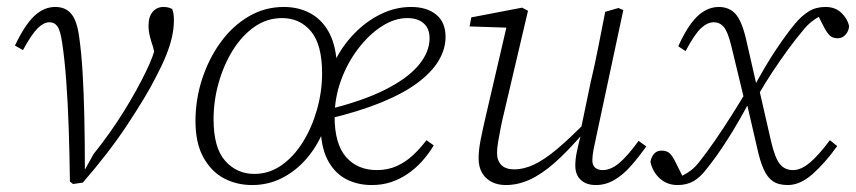

<svg xmlns="http://www.w3.org/2000/svg" viewBox="-20 -520 2461 552"><path d="M181 2Q180 -79 177.5 -152Q175 -225 170.5 -286.5Q166 -348 159 -395Q154 -431 145.5 -443.5Q137 -456 122 -456Q106 -456 88.5 -439Q71 -422 46 -376L23 -389Q51 -448 78.5 -474Q106 -500 139 -500Q169 -500 185.5 -479.5Q202 -459 208 -411Q214 -369 217.5 -310.5Q221 -252 222.5 -181.5Q224 -111 224 -34H225L249 -77Q273 -107 295 -138Q317 -169 336.5 -200.5Q356 -232 372 -261Q388 -290 400 -315Q410 -335 418 -356.5Q426 -378 433 -404L429 -346L420 -385Q415 -399 411 -415Q407 -431 407 -446Q407 -472 419 -486Q431 -500 450 -500Q459 -500 465.5 -498Q472 -496 475 -494Q477 -489 478.5 -481.5Q480 -474 480 -462Q480 -439 474.5 -414Q469 -389 457.5 -360.5Q446 -332 428 -298Q414 -270 392.5 -234.5Q371 -199 344.5 -159Q318 -119 285.5 -77Q253 -35 218 5L190 9Z M705 12Q660 12 623.5 -7.5Q587 -27 564.5 -68Q542 -109 542 -172Q542 -234 561 -292.5Q580 -351 614 -398Q648 -445 694.5 -472.5Q741 -500 796 -500Q837 -500 870 -483Q903 -466 923.5 -431Q944 -396 948 -342L942 -343Q964 -388 998.5 -423.5Q1033 -459 1075 -479.5Q1117 -500 1162 -500Q1207 -500 1234 -478Q1261 -456 1261 -414Q1261 -379 1241 -345.5Q1221 -312 1180 -281.5Q1139 -251 1075 -225Q1011 -199 923 -178L922 -205Q1021 -229 1086 -261.5Q1151 -294 1183 -332Q1215 -370 1215 -410Q1215 -438 1198 -453Q1181 -468 1151 -468Q1114 -468 1077 -444Q1040 -420 1009 -379Q978 -338 960 -288Q942 -238 942 -185Q942 -106 975 -68.5Q1008 -31 1063 -31Q1095 -31 1120.5 -42.5Q1146 -54 1167 -73.5Q1188 -93 1206 -117L1227 -102Q1212 -77 1193.5 -56.5Q1175 -36 1152.5 -20.5Q1130 -5 1104.5 3.5Q1079 12 1049 12Q1009 12 977 -4Q945 -20 925 -54.5Q905 -89 902 -144H910Q891 -98 860.5 -63Q830 -28 790.5 -8Q751 12 705 12ZM711 -20Q754 -20 789.5 -45Q825 -70 851 -112Q877 -154 891.5 -205.5Q906 -257 906 -309Q906 -392 874 -430Q842 -468 791 -468Q747 -468 711 -442.5Q675 -417 649 -375Q623 -333 608.5 -281.5Q594 -230 594 -177Q594 -95 627.5 -57.5Q661 -20 711 -20Z M1434 12Q1411 12 1393.5 3Q1376 -6 1366 -23Q1356 -40 1356 -65Q1356 -89 1362 -119Q1368 -149 1375 -179L1441 -463L1452 -440L1330 -444L1335 -470L1481 -498L1498 -489L1428 -191Q1423 -171 1419 -150Q1415 -129 1412 -111.5Q1409 -94 1409 -80Q1409 -58 1421.5 -45.5Q1434 -33 1459 -33Q1485 -33 1514.5 -46.5Q1544 -60 1581 -91Q1618 -122 1668 -173L1670 -135H1655Q1611 -84 1574 -51.5Q1537 -19 1503 -3.5Q1469 12 1434 12ZM1693 12Q1666 12 1650 -2.5Q1634 -17 1634 -44Q1634 -62 1638 -81.5Q1642 -101 1649 -129H1646L1678 -283Q1690 -333 1700 -384.5Q1710 -436 1720 -486L1758 -497L1772 -491L1694 -126Q1690 -109 1686.5 -90.5Q1683 -72 1683 -59Q1683 -45 1691 -38Q1699 -31 1713 -31Q1736 -31 1760 -51Q1784 -71 1816 -115L1838 -99Q1816 -68 1793.5 -42.5Q1771 -17 1746 -2.5Q1721 12 1693 12Z M2245 12Q2218 12 2202 1Q2186 -10 2175.5 -33.5Q2165 -57 2157 -94L2129 -215L2124 -216L2082 -390Q2072 -430 2060.5 -443Q2049 -456 2032 -456Q2014 -456 1995.5 -439Q1977 -422 1951 -373L1930 -387Q1948 -427 1966.5 -452Q1985 -477 2005 -488.5Q2025 -500 2046 -500Q2077 -500 2095 -479.5Q2113 -459 2125 -407L2154 -280L2159 -279L2197 -113Q2208 -66 2222 -48.5Q2236 -31 2260 -31Q2283 -31 2308.5 -52.5Q2334 -74 2366 -117L2387 -100Q2351 -50 2315.5 -19Q2280 12 2245 12ZM1850 -55Q1853 -70 1861 -78.5Q1869 -87 1882 -87Q1897 -87 1905.5 -79Q1914 -71 1922 -54L1948 -2L1924 -10L1942 -15Q1956 -22 1967.5 -31Q1979 -40 1990 -54Q2013 -83 2037 -118Q2061 -153 2085 -191Q2109 -229 2131 -266L2146 -249Q2105 -171 2072 -119.5Q2039 -68 2012 -35Q1994 -11 1974.5 0.5Q1955 12 1928 12Q1898 12 1877 -7Q1856 -26 1850 -55ZM2157 -242 2141 -258Q2181 -333 2212.5 -379.5Q2244 -426 2265 -451Q2285 -475 2305.5 -487.5Q2326 -500 2353 -500Q2381 -500 2398.5 -483.5Q2416 -467 2421 -446Q2421 -432 2411.5 -421Q2402 -410 2389 -410Q2374 -410 2366 -417.5Q2358 -425 2349 -442L2327 -485L2355 -476L2335 -472Q2325 -467 2312.5 -457Q2300 -447 2289 -433Q2267 -407 2245.5 -377.5Q2224 -348 2202 -315Q2180 -282 2157 -242Z"/></svg>

Font: Source Serif 4 Light
Style: Italic
Weight: 300
Italic angle: -12°
Designer: Frank Grießhammer
Foundry: Adobe Systems Incorporated
Version: Version 4.004;hotconv 1.0.116;makeotfexe 2.5.65601